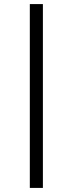

<svg xmlns="http://www.w3.org/2000/svg" viewBox="-20 -774 356 940"><path d="M126 -754H190V146H126Z"/></svg>

Font: Caladea
Style: Regular
Weight: 400
Designer: Carolina Giovagnoli and Andres Torresi
Foundry: Carolina Giovagnoli & Andres Torresi
Version: Version 1.001